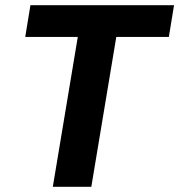

<svg xmlns="http://www.w3.org/2000/svg" viewBox="-20 -718 689 738"><path d="M427 -576 331 0H183L279 -576H77L97 -698H649L629 -576Z"/></svg>

Font: iA Writer Mono V
Style: Regular
Weight: 400
Italic angle: -9.5°
Designer: Mike Abbink, Paul van der Laan, Pieter van Rosmalen
Foundry: Bold Monday
Version: Version 2.000